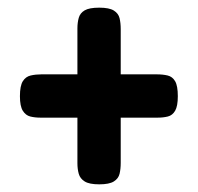

<svg xmlns="http://www.w3.org/2000/svg" viewBox="-20 -506 517 501"><path d="M239 -25Q213 -25 201 -32.5Q189 -40 185.5 -52.5Q182 -65 182 -80V-432Q182 -447 185.5 -459.5Q189 -472 201 -479Q213 -486 239 -486Q265 -486 277 -478.5Q289 -471 292 -458.5Q295 -446 295 -430V-81Q295 -65 292 -52.5Q289 -40 277 -32.5Q265 -25 239 -25ZM86 -199Q71 -199 59 -202Q47 -205 39.5 -217Q32 -229 32 -255Q32 -282 39.5 -294Q47 -306 60 -309Q73 -312 88 -312H389Q405 -312 417.5 -309Q430 -306 437 -294Q444 -282 444 -255Q444 -229 437 -217Q430 -205 418 -202Q406 -199 391 -199Z"/></svg>

Font: Fredoka SemiCondensed Medium
Style: Regular
Weight: 500
Width: 4
Designer: Ben Nathan
Foundry: Milena B. Brandão, Ben Nathan
Version: Version 2.001